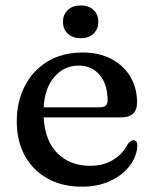

<svg xmlns="http://www.w3.org/2000/svg" viewBox="-20 -673 564 704"><path d="M482.5 -297Q482.5 -242 422 -242.5H140Q145 -155.5 191.5 -110.2Q238 -65 310 -65Q360.5 -65 396.2 -87.8Q432 -110.5 448 -144Q460 -159 469 -159Q484 -158.5 483.5 -138.5Q481.5 -98.5 455 -64.2Q428.5 -30 383.5 -9.2Q338.5 11.5 280 11.5Q208 11.5 154.2 -18.5Q100.5 -48.5 71 -102.2Q41.5 -156 41.5 -227.5Q41.5 -300 70.8 -357.2Q100 -414.5 154.2 -447.5Q208.5 -480.5 283 -480.5Q343 -480.5 388 -457Q433 -433.5 457.8 -392Q482.5 -350.5 482.5 -297ZM268.5 -432.5Q215 -432.5 179.5 -391.2Q144 -350 140 -279.5H346Q374.5 -279.5 374.5 -305Q374.5 -363.5 345.5 -398Q316.5 -432.5 268.5 -432.5ZM276 -533Q246 -533 228.5 -549.5Q211 -566 211 -593Q211 -619.5 228.5 -636.2Q246 -653 276 -653Q306 -653 323.2 -636.2Q340.5 -619.5 340.5 -593Q340.5 -566.5 323.2 -549.8Q306 -533 276 -533Z"/></svg>

Font: Fraunces 9pt S050
Style: Regular
Weight: 400
Version: Version 1.000; ttfautohint (v1.8.3)